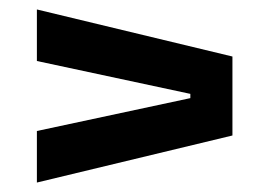

<svg xmlns="http://www.w3.org/2000/svg" viewBox="-20 -512 558 406"><path d="M382.5 -313.5 58 -383V-492L471.5 -392.5V-225.5L58 -126V-235L382.5 -304.5Z"/></svg>

Font: Anek Telugu SemiBold
Style: Regular
Weight: 600
Designer: Omkar Bhoir (Telugu), Yesha Goshar (Latin)
Foundry: Ek Type
Version: Version 1.003